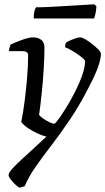

<svg xmlns="http://www.w3.org/2000/svg" viewBox="-20 -674 490 894"><path d="M70 200Q53 189 36.5 169.5Q20 150 20 142Q20 131 36.5 112.5Q53 94 79.5 69.5Q106 45 136.5 17.5Q167 -10 196 -38Q178 -42 155 -52.5Q132 -63 111 -77Q90 -91 79 -106Q88 -150 95 -205Q102 -260 106.5 -316Q111 -372 111 -417Q111 -436 83 -436H22Q22 -444 24.5 -453Q27 -462 29 -466Q51 -477 83 -488.5Q115 -500 134 -500Q157 -500 172 -488.5Q187 -477 187 -453Q187 -408 183.5 -351Q180 -294 174 -237.5Q168 -181 162 -139Q167 -132 180.5 -122.5Q194 -113 209 -105.5Q224 -98 233 -98Q237 -98 252.5 -119Q268 -140 289 -174Q310 -208 330 -247.5Q350 -287 363 -324.5Q376 -362 376 -389Q376 -394 364.5 -404Q353 -414 336.5 -425Q320 -436 305 -444Q290 -452 283 -454Q283 -468 288 -476Q298 -483 320.5 -491.5Q343 -500 353 -500Q362 -500 377.5 -491Q393 -482 410 -468.5Q427 -455 438.5 -443Q450 -431 450 -425Q450 -399 436.5 -361.5Q423 -324 394 -269Q352 -186 307.5 -120Q263 -54 221.5 0Q180 54 147 101Q114 148 95 193ZM137 -588Q137 -609 140.5 -622.5Q144 -636 148 -640Q176 -640 215 -642Q254 -644 294.5 -646.5Q335 -649 368.5 -651Q402 -653 419 -654L429 -645Q428 -626 424.5 -610.5Q421 -595 418 -588Z"/></svg>

Font: Texturina 72pt 72pt Regular
Style: Italic
Weight: 400
Italic angle: -11°
Designer: Guillermo Torres Carreño
Foundry: Omnibus-Type
Version: Version 1.002; ttfautohint (v1.8.3)